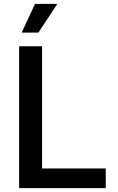

<svg xmlns="http://www.w3.org/2000/svg" viewBox="-20 -965 605 985"><path d="M78.1 0H522.5V-100.6H195.8V-727.5H78.1ZM91.3 -797.9H177.2L274.4 -945.3H159.7Z"/></svg>

Font: Raveo Medium
Style: Regular
Weight: 500
Designer: Jakub Foglar, Rasmus Andersson (Inter)
Foundry: Jakubfoglar.com
Version: Version 1.100;Glyphs 3.2.3 (3260)